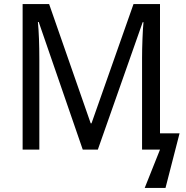

<svg xmlns="http://www.w3.org/2000/svg" viewBox="-20 -734 911 942"><path d="M170 -626H166Q173 -552 173 -442V0H91V-714H221L425 -129H429L635 -714H765V-80H861L792 188H690L765 0H677V-448Q677 -490 679 -543Q681 -596 684 -625H680L460 0H386Z"/></svg>

Font: Noto Sans Display
Style: Regular
Weight: 400
Designer: Monotype Design team
Foundry: Monotype Imaging Inc.
Version: Version 1.000